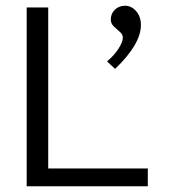

<svg xmlns="http://www.w3.org/2000/svg" viewBox="-20 -649 603 669"><path d="M381 -409 353 -435Q378 -456 393 -479.5Q408 -503 408 -518Q408 -529 397.5 -538Q387 -547 376.5 -557Q366 -567 366 -581Q366 -601 380 -615Q394 -629 416 -629Q438 -629 454.5 -610Q471 -591 471 -562Q471 -495 381 -409ZM73 0V-623H148V-62H495V0Z"/></svg>

Font: Inconsolata SemiExpanded
Style: Regular
Weight: 400
Width: 6
Monospace: yes
Designer: Raph Levien, Cyreal, Brenton Simpson
Foundry: Raph Levien, Cyreal, Google
Version: Version 3.100; ttfautohint (v1.8.4.7-5d5b)